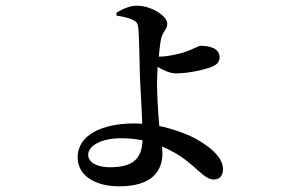

<svg xmlns="http://www.w3.org/2000/svg" viewBox="-20 -596 1040 675"><path d="M390 -541C404 -539 429 -535 447 -526C460 -520 464 -514 466 -499C469 -479 471 -367 472 -324C474 -281 478 -221 480 -161L451 -162C344 -162 253 -124 253 -43C253 22 315 59 399 59C517 59 551 3 551 -57L550 -81C566 -74 580 -67 594 -59C668 -17 695 35 731 35C751 35 764 23 764 -1C764 -48 706 -90 651 -117C622 -130 584 -144 540 -153C535 -207 532 -272 532 -306L534 -361C554 -349 578 -338 598 -338C648 -338 703 -353 722 -360C745 -369 752 -380 752 -395C752 -427 715 -435 685 -435C679 -435 664 -426 638 -416C609 -405 566 -397 544 -397H538C541 -426 544 -453 548 -466C555 -487 568 -494 568 -513C568 -540 512 -576 461 -576C435 -576 409 -563 389 -551ZM481 -103C479 -36 445 -8 366 -8C321 -8 290 -25 290 -52C290 -82 333 -110 406 -110C433 -110 458 -107 481 -103Z"/></svg>

Font: Noto Serif HK SemiBold
Style: Regular
Weight: 600
Designer: Ryoko NISHIZUKA 西塚涼子 (kana & ideographs); Frank Grießhammer (Latin, Greek & Cyrillic); Wenlong ZHANG 张文龙 (bopomofo); San
Foundry: Adobe
Version: Version 2.001;hotconv 1.1.0;makeotfexe 2.6.0